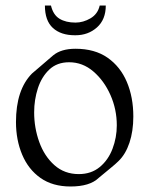

<svg xmlns="http://www.w3.org/2000/svg" viewBox="-20 -666 542 697"><path d="M236 11Q171 11 127 -20Q83 -51 60.5 -104.5Q38 -158 38 -223Q38 -340 96 -399Q101 -403 120 -419.5Q139 -436 173 -465Q202 -489 254 -489Q324 -489 370.5 -456.5Q417 -424 440.5 -368.5Q464 -313 464 -243Q464 -190 450 -148Q436 -106 410 -81Q400 -71 381 -55.5Q362 -40 338 -20Q306 11 236 11ZM266 -34Q311 -34 342 -59.5Q373 -85 388.5 -126Q404 -167 404 -211Q404 -269 381 -321Q358 -373 319 -406.5Q280 -440 231 -440Q187 -440 159 -413.5Q131 -387 117.5 -345.5Q104 -304 104 -258Q104 -202 122.5 -150.5Q141 -99 177.5 -66.5Q214 -34 266 -34ZM252 -538Q201 -538 172 -564.5Q143 -591 143 -646H165Q173 -612 196 -598Q219 -584 254 -584Q282 -584 308.5 -599.5Q335 -615 342 -646H364Q364 -595 332 -566.5Q300 -538 254 -538Z"/></svg>

Font: Gideon Roman
Style: Regular
Weight: 400
Designer: Robert E. Leuschke
Foundry: Robert E. Leuschke
Version: Version 2.010